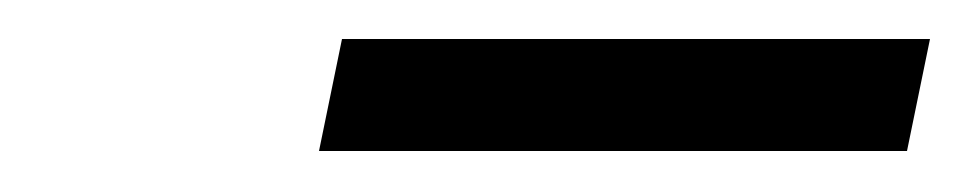

<svg xmlns="http://www.w3.org/2000/svg" viewBox="-20 -724 485 96"><path d="M139.5 -648.5 151 -704.5H445L433.5 -648.5Z"/></svg>

Font: Epilogue SemiBold
Style: Italic
Weight: 600
Italic angle: -12°
Designer: Tyler Finck
Foundry: Etcetera Type Co
Version: Version 2.111; ttfautohint (v1.8.3)